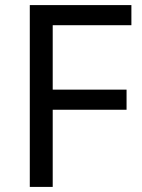

<svg xmlns="http://www.w3.org/2000/svg" viewBox="-20 -734 559 754"><path d="M187 0H97V-714H496V-635H187V-382H477V-303H187Z"/></svg>

Font: Noto Sans Living
Style: Regular
Weight: 400
Designer: Monotype Design Team
Foundry: Monotype Imaging Inc.
Version: Version 2.013; ttfautohint (v1.8.4.7-5d5b)